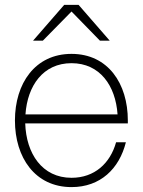

<svg xmlns="http://www.w3.org/2000/svg" viewBox="-20 -752 584 784"><path d="M272 12C390 12 467 -63 494 -171H454C430 -85 366 -26 272 -26C152 -26 87 -125 83 -248H502V-260C502 -411 421 -532 272 -532C123 -532 41 -411 41 -260C41 -109 123 12 272 12ZM84 -285C92 -402 156 -494 272 -494C388 -494 452 -402 460 -285ZM115 -586H155L272 -705L388 -586H428L301 -732H242Z"/></svg>

Font: Aspekta 150
Style: Regular
Weight: 150
Designer: Ivo Dolenc
Version: Version 2.000